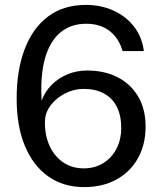

<svg xmlns="http://www.w3.org/2000/svg" viewBox="-20 -753 662 784"><path d="M323 11Q239 11 177.2 -32.5Q115.5 -76 81.8 -156.8Q48 -237.5 48 -350.5Q48 -466.5 80.8 -552.5Q113.5 -638.5 176.5 -685.8Q239.5 -733 331 -733Q391 -733 441.8 -710.5Q492.5 -688 526 -646Q559.5 -604 567.5 -544.5H480.5Q466 -596 428 -626Q390 -656 332.5 -656Q268.5 -656 225.8 -619.8Q183 -583.5 163.5 -513.8Q144 -444 150 -342.5Q163.5 -379 191.2 -406.8Q219 -434.5 256 -449.8Q293 -465 336 -465Q407.5 -465 461 -437.2Q514.5 -409.5 544.5 -358.2Q574.5 -307 574.5 -236Q574.5 -163.5 543.8 -107.8Q513 -52 456.5 -20.5Q400 11 323 11ZM322 -65.5Q366.5 -65.5 401 -86.5Q435.5 -107.5 455.2 -145Q475 -182.5 475 -231.5Q475 -281 457.2 -316.5Q439.5 -352 405 -371Q370.5 -390 321 -390Q281.5 -390 245.2 -371.2Q209 -352.5 186.2 -322Q163.5 -291.5 163.5 -254.5Q163 -199.5 182.8 -156.8Q202.5 -114 238.5 -89.8Q274.5 -65.5 322 -65.5Z"/></svg>

Font: Public Sans Thin
Style: Regular
Weight: 400
Version: Version 2.001